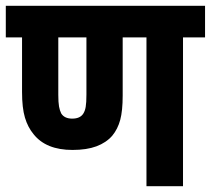

<svg xmlns="http://www.w3.org/2000/svg" viewBox="-20 -642 727 662"><path d="M611 -513V0H485V-513H403V-312Q403 -260 394.5 -228.5Q386 -197 367 -174Q346 -150 312.5 -137.5Q279 -125 230 -125Q139 -125 96 -179Q76 -203 66 -236.5Q56 -270 56 -325V-513H0V-622H687V-513ZM229 -233Q256 -233 267 -250Q273 -259 275.5 -273.5Q278 -288 278 -316V-513H181V-315Q181 -289 183.5 -275Q186 -261 191 -251Q202 -233 229 -233Z"/></svg>

Font: Noto Sans Condensed
Style: Bold Italic
Weight: 700
Width: 3
Italic angle: -12°
Designer: Monotype Design Team
Foundry: Monotype Imaging Inc.
Version: Version 2.013; ttfautohint (v1.8.4.7-5d5b)